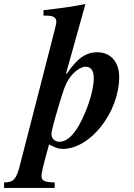

<svg xmlns="http://www.w3.org/2000/svg" viewBox="-140 -719 660 944"><path d="M185 -359 280 -699C212 -686 164 -679 74 -669V-642H92C122 -642 137 -632 137 -612C137 -605 133 -586 120 -537L-42 93C-59 160 -72 178 -120 178V205H129V178C79 177 64 170 64 146C64 132 71 102 90 32C97 8 97 6 101 -9C136 9 148 13 169 13C305 13 446 -168 446 -341C446 -414 404 -462 339 -462C282 -462 239 -432 188 -356ZM321 -334C321 -268 285 -169 249 -104C218 -50 186 -22 152 -22C130 -22 113 -38 113 -58C113 -75 124 -116 151 -207C173 -280 182 -305 197 -328C222 -367 256 -391 282 -391C310 -391 321 -367 321 -334Z"/></svg>

Font: STIXGeneral
Style: Bold Italic
Weight: 700
Italic angle: -16.33°
Designer: MicroPress Inc., with final additions and corrections provided by Coen Hoffman, Elsevier (retired)
Version: Version 1.1.0